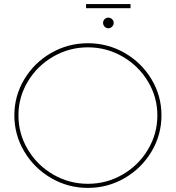

<svg xmlns="http://www.w3.org/2000/svg" viewBox="-20 -914 858 937"><path d="M768 -351Q768 -256 719.5 -174.5Q671 -93 588.5 -45Q506 3 409 3Q312 3 229.5 -45Q147 -93 98.5 -174.5Q50 -256 50 -351Q50 -446 98.5 -527Q147 -608 229.5 -655.5Q312 -703 409 -703Q506 -703 588.5 -655.5Q671 -608 719.5 -527Q768 -446 768 -351ZM70 -351Q70 -261 116 -184Q162 -107 240 -62Q318 -17 409 -17Q500 -17 578 -62Q656 -107 702 -184Q748 -261 748 -351Q748 -440 702 -516.5Q656 -593 578 -638Q500 -683 409 -683Q318 -683 240 -638Q162 -593 116 -516.5Q70 -440 70 -351ZM535 -802Q535 -792 527 -784Q519 -776 509 -776Q498 -776 490.5 -784Q483 -792 483 -802Q483 -813 490.5 -820.5Q498 -828 509 -828Q519 -828 527 -820.5Q535 -813 535 -802ZM400 -894H617V-874H400Z"/></svg>

Font: Gontserrat Thin
Style: Regular
Weight: 250
Designer: Julieta Ulanovsky
Foundry: Julieta Ulanovsky
Version: Version 6.001